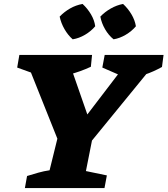

<svg xmlns="http://www.w3.org/2000/svg" viewBox="-20 -952 848 972"><path d="M298 -181 123 -619 134 -663H321L439 -324H385L644 -663H755L750 -613L397 -181ZM106 0 117 -61Q146 -70 174.5 -78Q203 -86 231 -90L286 -313H460L415 -86L521 -64L509 0ZM222 -554 67 -610 78 -674H446L440 -614Q386 -589 331.5 -575Q277 -561 222 -554ZM629 -553 498 -610 510 -674H808L800 -613Q757 -589 714 -574.5Q671 -560 629 -553ZM398 -932Q423 -909 440.5 -879.5Q458 -850 462 -819Q441 -794 410.5 -776Q380 -758 348 -753Q324 -774 306.5 -804.5Q289 -835 282 -868Q305 -892 334.5 -909Q364 -926 398 -932ZM603 -932Q628 -909 645.5 -879.5Q663 -850 668 -819Q647 -794 616.5 -776Q586 -758 555 -753Q530 -773 512 -804Q494 -835 488 -868Q511 -892 541 -909Q571 -926 603 -932Z"/></svg>

Font: Piazzolla Thin Black
Style: Italic
Weight: 900
Italic angle: -11.3°
Version: Version 2.005